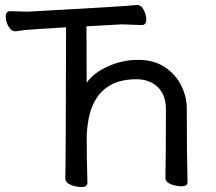

<svg xmlns="http://www.w3.org/2000/svg" viewBox="-20 -736 868 773"><path d="M307 17Q286 17 264.5 8Q243 -1 243 -18Q245 -107 246 -626Q97 -617 78 -615Q55 -611 43 -610Q25 -610 14 -630Q3 -650 3 -669Q3 -691 22 -691L93 -689Q494 -711 531 -716Q549 -716 559 -695.5Q569 -675 569 -658Q569 -635 551 -635L471 -638L328 -630L329 -403Q357 -443 415 -469Q473 -495 536 -495Q600 -495 644 -465.5Q688 -436 710 -391Q732 -346 732 -300Q732 -108 735 -2Q735 14 710 14Q690 14 668 5.5Q646 -3 646 -20Q648 -108 648 -296Q648 -354 615 -385.5Q582 -417 529 -417Q383 -417 343 -284Q332 -245 329 -192Q329 -96 332 0Q332 17 307 17Z"/></svg>

Font: LXGW WenKai Lite
Style: Bold
Weight: 700
Designer: LXGW / Fontworks Inc.
Foundry: LXGW / Fontworks Inc.
Version: Version 1.330;April 28, 2024